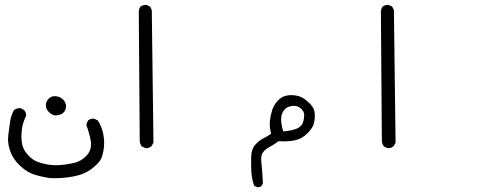

<svg xmlns="http://www.w3.org/2000/svg" viewBox="-20 -447 2040 793"><path d="M13.2 127.4Q13.2 151.4 22 176.3Q33.2 209.5 62.3 237.1Q91.3 264.6 122.3 274.2Q153.3 283.7 187 288.6Q195.8 289.1 205.1 289.1Q245.6 289.1 283.2 281.7Q329.1 273.4 360.1 249Q391.1 224.6 398.4 207Q405.8 189.5 409.2 162.1Q410.2 152.3 410.2 142.6Q410.2 124.5 406.2 105Q400.4 75.7 383.8 50.3L369.1 43.5Q366.7 43 363.3 43Q359.9 43 355 44.4Q350.1 45.9 344.7 49.8Q338.4 58.1 336.4 68.8Q348.1 99.1 354.5 133.3Q356 141.6 356 149.4Q356 175.8 338.4 194.8Q315.9 218.8 287.1 225.6Q244.6 235.4 210.9 235.4Q172.9 235.4 134.8 221.2Q113.8 213.9 93.3 190.9Q72.8 168 69.8 138.7Q68.4 126.5 68.4 118.2Q68.4 109.9 68.8 104.5Q70.8 63.5 87.4 32.7Q87.9 31.2 87.9 29.3Q87.9 16.6 79.1 7.3L64.9 -0.5Q64 -0.5 63 -0.5Q47.9 -0.5 37.6 7.8Q25.9 29.3 22 53.2Q18.1 78.6 14.2 111.3Q13.2 119.1 13.2 127.4ZM238.8 21Q252.9 10.7 252.9 -10.3Q252.9 -14.2 250.5 -20.5Q248 -28.3 241.5 -34.9Q234.9 -41.5 228 -44.9Q217.3 -49.8 205.6 -49.8Q191.4 -49.8 181.2 -39.6Q169.4 -27.8 169.4 -12.2Q169.4 3.4 181.6 15.6Q193.8 27.8 207.5 29.8Q226.1 29.8 238.8 21Z M584 165Q596.7 165 606 156.2L613.8 142.6L606.9 -405.3L600.1 -419.4L585.9 -426.3Q583.5 -426.8 579.8 -426.8Q576.2 -426.8 571 -425.3Q565.9 -423.8 560.5 -419.9Q554.2 -411.1 553.2 -400.4L557.1 131.8Q557.1 146.5 565.4 157.7L580.1 164.6Q582 165 584 165Z M1044.9 326.2Q1054.2 326.2 1060.1 320.8L1065.9 309.6Q1063 252.9 1059.6 225.1Q1058.6 217.8 1058.6 211.4Q1058.6 191.9 1066.9 181.2Q1077.1 168.5 1095 158.9Q1112.8 149.4 1130.4 136.2Q1141.6 136.7 1147.7 136.7Q1153.8 136.7 1161.1 136.7Q1180.2 136.2 1198.7 132.3Q1226.6 127 1250.5 103Q1274.4 79.1 1277.8 57.1Q1280.3 44.4 1280.3 33.9Q1280.3 23.4 1278.8 14.6Q1276.4 -4.9 1252.9 -25.9Q1229.5 -47.9 1205.6 -51.8Q1193.8 -54.2 1182.9 -54.2Q1171.9 -54.2 1162.6 -51.8Q1143.1 -47.9 1127.2 -31Q1111.3 -14.2 1104.2 7.6Q1097.2 29.3 1094.7 52.7Q1094.2 58.6 1094.2 64.9Q1094.2 83 1099.6 105.5Q1082.5 117.2 1067.9 124.5Q1051.3 132.3 1035.2 149.9Q1019 167 1017.6 197.8Q1017.1 211.9 1017.1 228Q1017.1 244.1 1018.1 262.2Q1020 293 1029.8 320.3L1041.5 325.7Q1043.5 326.2 1044.9 326.2ZM1141.1 46.4Q1141.1 34.2 1143.6 26.4Q1148.4 12.2 1156.7 3.9Q1165 -4.4 1178.2 -7.8Q1186 -9.8 1193.4 -9.8Q1212.4 -9.8 1225.6 3.9Q1236.3 14.6 1236.3 27.8Q1236.3 43.5 1231 59.6Q1225.1 75.7 1206.1 84Q1187 92.3 1150.4 95.7L1148.9 92.3Q1141.1 65.9 1141.1 46.4Z M1584 165Q1596.7 165 1606 156.2L1613.8 142.6L1606.9 -405.3L1600.1 -419.4L1585.9 -426.3Q1583.5 -426.8 1579.8 -426.8Q1576.2 -426.8 1571 -425.3Q1565.9 -423.8 1560.5 -419.9Q1554.2 -411.1 1553.2 -400.4L1557.1 131.8Q1557.1 146.5 1565.4 157.7L1580.1 164.6Q1582 165 1584 165Z"/></svg>

Font: Bakudai
Style: Light
Weight: 300
Version: Version 1.48